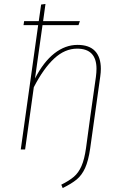

<svg xmlns="http://www.w3.org/2000/svg" viewBox="-20 -756 625 971"><path d="M490 -408Q490 -390 487 -369L459 -169L436 -5Q427 57 410.5 93.5Q394 130 368 151.5Q342 173 297 195L290 178Q330 158 353.5 138Q377 118 392 84Q407 50 415 -7L437 -169L465 -367Q468 -390 468 -408Q468 -510 370 -510Q308 -510 254 -460Q200 -410 151 -315L107 0H85L173 -629H99L102 -649H176L188 -733L210 -736L198 -649H384L377 -629H195L157 -359Q200 -443 255 -486Q310 -529 372 -529Q431 -529 460.5 -498Q490 -467 490 -408Z"/></svg>

Font: Fira Sans Thin
Style: Italic
Weight: 250
Italic angle: -8°
Designer: Carrois Corporate & Edenspiekermann AG
Foundry: Carrois Corporate GbR & Edenspiekermann AG
Version: Version 4.203